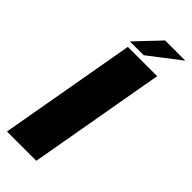

<svg xmlns="http://www.w3.org/2000/svg" viewBox="-246 -751 783 783"><g transform="rotate(45 146.0 -359.0)"><path d="M-9 0H160L264.5 -592.5H95.5ZM85.5 -614H165L301 -718.5H184.5Z"/></g></svg>

Font: Anybody
Style: Bold Italic
Weight: 700
Italic angle: -10°
Designer: Tyler Finck
Foundry: Etcetera Type Company
Version: Version 1.113;gftools[0.9.25]